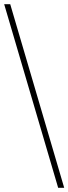

<svg xmlns="http://www.w3.org/2000/svg" viewBox="-20 -780 328 921"><path d="M259 121 0 -760H29L288 121Z"/></svg>

Font: Noto Serif Thin
Style: Regular
Weight: 100
Designer: Monotype Design Team
Foundry: Monotype Imaging Inc.
Version: Version 2.015